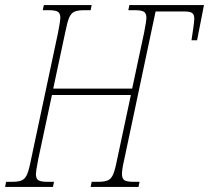

<svg xmlns="http://www.w3.org/2000/svg" viewBox="-43 -734 821 754"><path d="M-19 -20H4Q30 -20 43 -26Q56 -32 63.5 -49.5Q71 -67 79 -108L185 -606Q194 -653 194 -663Q194 -682 184 -688Q174 -694 148 -694H125L129 -714H317L313 -694H288Q262 -694 249 -688Q236 -682 228.5 -664.5Q221 -647 213 -606L166 -386H476L523 -606Q532 -653 532 -663Q532 -682 522 -688Q512 -694 486 -694H461L465 -714H758L731 -576H709L716 -623Q720 -653 720 -660Q720 -677 711.5 -683Q703 -689 680 -689H568L445 -108Q436 -69 436 -51Q436 -32 446 -26Q456 -20 482 -20H505L501 0H313L317 -20H342Q368 -20 381 -26Q394 -32 401.5 -49.5Q409 -67 417 -108L471 -361H161L107 -108Q98 -61 98 -51Q98 -32 108 -26Q118 -20 144 -20H169L165 0H-23Z"/></svg>

Font: Noto Serif CondThin
Style: Italic
Weight: 250
Width: 3
Italic angle: -12°
Designer: Monotype Design Team
Foundry: Monotype Imaging Inc.
Version: Version 1.001